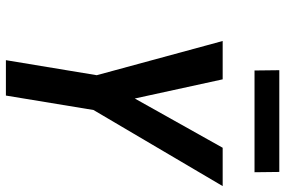

<svg xmlns="http://www.w3.org/2000/svg" viewBox="-178 -789 967 651"><g transform="rotate(90 305.5 -463.5)"><path d="M184 0 235 -308 119 -735H249L314 -437L481 -735H611L353 -297L304 0ZM564 -843H219L218 -927H563Z"/></g></svg>

Font: Iosevka Extended
Style: Bold Italic
Weight: 700
Width: 7
Italic angle: -9°
Monospace: yes
Designer: Belleve Invis
Foundry: Belleve Invis
Version: Version 32.5.0; ttfautohint (v1.8.4)